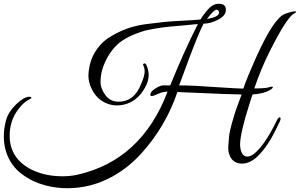

<svg xmlns="http://www.w3.org/2000/svg" viewBox="-27 -823 1584 1014"><path d="M1537 -760C1537 -764 1525 -767 1481 -751C1460 -744 1437 -721 1412 -684C1387 -647 1359 -593 1326 -521C1294 -449 1271 -394 1258 -355C1240 -355 1191 -358 1112 -363C1033 -369 969 -372 919 -372L971 -512C1004 -601 1030 -663 1048 -698C1072 -698 1098 -705 1125 -719C1152 -733 1166 -750 1166 -771C1166 -792 1154 -803 1129 -803C1117 -803 1096 -803 1065 -766C1050 -748 1039 -733 1032 -720C1013 -718 983 -716 943 -714C903 -712 869 -710 840 -707L740 -695C664 -684 613 -663 557 -630C501 -598 462 -539 449 -487C437 -436 435 -400 456 -356C473 -319 499 -293 534 -278C571 -262 609 -263 646 -276C685 -290 715 -318 738 -359C765 -406 762 -445 746 -480C743 -486 739 -489 734 -488C714 -478 760 -473 720 -384C696 -319 656 -286 599 -286C570 -286 547 -297 530 -320C513 -343 504 -366 504 -390C504 -414 507 -437 514 -458C530 -510 557 -554 595 -590C627 -619 680 -643 719 -655C738 -662 763 -667 792 -672C821 -677 846 -680 866 -682L944 -689L1018 -696C963 -587 915 -479 872 -372H833C821 -371 807 -365 791 -354C775 -344 767 -333 767 -322C768 -314 775 -312 807 -327C824 -335 841 -339 858 -339C766 -97 607 49 381 100C357 105 331 108 304 108C241 108 187 96 140 73C63 34 24 -26 24 -106C24 -157 38 -202 66 -241C87 -270 108 -289 128 -298C138 -302 147 -312 126 -312C108 -311 85 -298 57 -271C30 -244 12 -216 4 -185C-27 -65 11 39 88 96C165 155 258 171 329 171C413 171 493 150 569 108C626 76 675 36 718 -11C805 -107 869 -216 910 -337C1107 -328 1220 -324 1249 -324L1235 -286C1226 -263 1220 -244 1215 -230L1197 -170C1190 -144 1185 -122 1183 -104C1180 -52 1172 -35 1188 3C1200 28 1221 41 1252 41C1279 41 1307 28 1334 2C1355 -19 1373 -41 1389 -66C1406 -91 1426 -129 1451 -182C1462 -206 1447 -212 1436 -189C1391 -96 1349 -36 1311 -8C1281 14 1243 10 1241 -59C1241 -100 1258 -173 1291 -276C1301 -307 1306 -323 1307 -324C1350 -327 1382 -336 1404 -351C1421 -363 1416 -370 1393 -362C1382 -358 1357 -356 1316 -356C1340 -427 1368 -494 1400 -557C1432 -620 1458 -667 1479 -698C1500 -729 1515 -746 1524 -750C1533 -755 1537 -758 1537 -760ZM1116 -772C1117 -772 1118 -772 1119 -771C1126 -770 1129 -765 1130 -758C1131 -741 1109 -730 1066 -723C1091 -756 1108 -772 1116 -772Z"/></svg>

Font: VL Great Vibes
Style: Regular
Weight: 400
Designer: Robert E. Leuschke
Foundry: Robert E. Leuschke
Version: Version 1.001